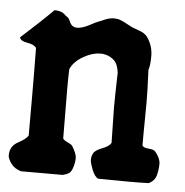

<svg xmlns="http://www.w3.org/2000/svg" viewBox="-45 -533 546 568"><g transform="rotate(5 228.0 -249.0)"><path d="M152.3 -262.7 153.3 -116.2Q157.2 -110.4 167.5 -106Q177.7 -101.6 181.6 -96.7Q195.3 -74.2 195.3 -62Q195.3 -49.8 190.9 -35.2Q186.5 -20.5 179.7 -16.1Q172.9 -11.7 161.1 -8.8H37.1Q17.6 -14.6 7.3 -28.8Q-2.9 -43 -2.9 -52.7Q-2.9 -80.1 21 -92.8Q44.9 -105.5 50.8 -116.2V-227.5Q50.8 -297.9 49.8 -376Q43.9 -385.7 22.9 -389.2Q2 -392.6 0 -403.3Q59.6 -457 94.7 -492.2Q103.5 -492.2 108.4 -490.7Q113.3 -489.3 115.2 -488.8Q117.2 -488.3 120.1 -486.3Q123 -484.4 124 -483.4Q129.9 -477.5 134.3 -475.1Q138.7 -472.7 143.6 -460.9Q150.4 -446.3 165.5 -446.3Q180.7 -446.3 201.7 -457.5Q222.7 -468.8 229 -470.7Q235.4 -472.7 243.2 -476.6Q259.8 -483.4 271 -483.4Q282.2 -483.4 290.5 -480.5Q298.8 -477.5 312 -470.2Q325.2 -462.9 330.1 -460.9Q335 -459 345.7 -455.1Q365.2 -449.2 374 -437.5Q391.6 -412.1 391.6 -382.3Q391.6 -352.5 386.7 -340.8Q389.6 -280.3 389.6 -243.2L388.7 -147.5V-116.2Q392.6 -109.4 407.7 -108.4Q422.9 -107.4 427.7 -101.6Q443.4 -83 443.4 -66.4Q443.4 -49.8 439 -32.7Q434.6 -15.6 417 -6.8Q394.5 -5.9 359.9 -5.9Q325.2 -5.9 266.6 -6.8Q255.9 -11.7 248 -32.2Q240.2 -52.7 240.2 -61.5Q240.2 -70.3 245.1 -80.1Q250 -89.8 271 -97.7Q292 -105.5 296.9 -116.2L294.9 -221.7Q294.9 -252 296.9 -324.2Q293.9 -346.7 285.2 -357.4Q270.5 -373 248 -376H240.2Q216.8 -376 189.9 -360.4Q163.1 -344.7 153.3 -322.3Q152.3 -299.8 152.3 -262.7Z"/></g></svg>

Font: Essays1743
Style: Medium
Weight: 500
Designer: Based on the typeface in a 1743 English translation of the essays of Montaigne.  PostScript/TrueType font designed by Jo
Version: Version 002.100